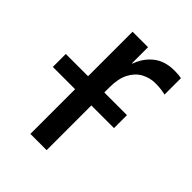

<svg xmlns="http://www.w3.org/2000/svg" viewBox="-218 -604 685 685"><g transform="rotate(45 125.0 -261.5)"><path d="M54.7 0V-515.6H132.8V-434.6H134.8Q148.9 -474.6 179.7 -499Q210.4 -523.4 258.8 -523.4Q270 -523.4 279.5 -522.5Q289.1 -521.5 293.9 -520.5V-437.5Q289.1 -439 275.1 -441.2Q261.2 -443.4 243.2 -443.4Q214.8 -443.4 190.4 -430.2Q166 -417 151.4 -389.2Q136.7 -361.3 136.7 -317.4V0ZM-57.6 -225.6V-291H251V-225.6Z"/></g></svg>

Font: Inter Display V
Style: Regular
Weight: 400
Designer: Rasmus Andersson
Foundry: rsms
Version: Version 3.015;git-src